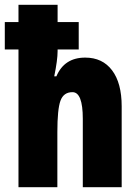

<svg xmlns="http://www.w3.org/2000/svg" viewBox="-27 -780 576 800"><path d="M213 -760V-688H301V-574H213V-567Q213 -530 199 -462H208Q241 -540 328 -540Q400 -540 440 -487Q480 -434 480 -337V0H318V-285Q318 -396 275 -396Q238 -396 225 -360.5Q212 -325 212 -230V0H50V-574H-7V-688H50V-760Z"/></svg>

Font: Noto Sans Lao UI ExtCond Blk
Style: Regular
Weight: 900
Width: 2
Designer: Monotype Design Team
Foundry: Monotype Imaging Inc.
Version: Version 2.000; ttfautohint (v1.8.4.7-5d5b)